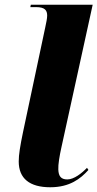

<svg xmlns="http://www.w3.org/2000/svg" viewBox="-20 -780 411 810"><path d="M192 10C274 10 320 -26 353 -63L347 -72C325 -49 292 -23 264 -23C237 -23 227 -37 226 -65C225 -86 231 -122 239 -158L371 -760H110L108 -750H132C170 -750 179 -736 179 -714C179 -703 175 -683 171 -665L77 -222C65 -164 59 -128 59 -99C59 -27 105 10 192 10Z"/></svg>

Font: Noto Serif Display ExtraBold
Style: Italic
Weight: 800
Italic angle: -12°
Designer: Monotype Design Team
Foundry: Monotype Imaging Inc.
Version: Version 2.009